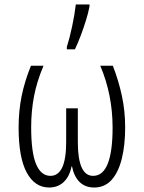

<svg xmlns="http://www.w3.org/2000/svg" viewBox="-20 -826 640 856"><path d="M199 10Q135 10 99 -57Q63 -124 63 -257Q63 -332 76.5 -398Q90 -464 118 -533H174Q144 -462 131.5 -396Q119 -330 119 -259Q119 -146 141 -94Q163 -42 205 -42Q275 -42 275 -193V-343H327V-193Q327 -42 395 -42Q439 -42 460.5 -96.5Q482 -151 482 -257Q482 -329 468.5 -398Q455 -467 427 -533H483Q509 -466 523.5 -398.5Q538 -331 538 -258Q538 -179 523 -118.5Q508 -58 477.5 -24Q447 10 400 10Q360 10 335 -14.5Q310 -39 301 -84H299Q290 -39 264 -14.5Q238 10 199 10ZM278 -617Q290 -654 301.5 -708Q313 -762 318 -806H379V-797Q374 -770 363.5 -736Q353 -702 340 -667.5Q327 -633 314 -606H278Z"/></svg>

Font: Noto Sans Mono Light
Style: Regular
Weight: 300
Designer: Monotype Design Team
Foundry: Monotype Imaging Inc.
Version: Version 2.014; ttfautohint (v1.8.4.7-5d5b)